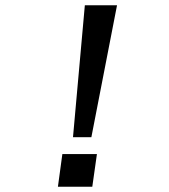

<svg xmlns="http://www.w3.org/2000/svg" viewBox="-20 -706 640 726"><path d="M256 -187.2 300.8 -686H422.5L325.5 -187.2ZM199 0 215.8 -123.5H346.5L329 0Z"/></svg>

Font: Chivo Mono Medium
Style: Italic
Weight: 500
Italic angle: -8.05°
Monospace: yes
Designer: Hector Gatti
Foundry: Omnibus-Type
Version: Version 1.008